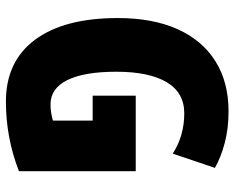

<svg xmlns="http://www.w3.org/2000/svg" viewBox="-90 -674 774 633"><g transform="rotate(90 296.5 -357.0)"><path d="M295 -418H544V-33Q434 10 314 10Q182 10 110.5 -86Q39 -182 39 -359Q39 -474 75.5 -555.5Q112 -637 181 -680.5Q250 -724 347 -724Q403 -724 450.5 -711.5Q498 -699 533 -679L486 -540Q427 -578 353 -578Q285 -578 250.5 -520Q216 -462 216 -354Q216 -248 243.5 -192.5Q271 -137 324 -137Q350 -137 377 -145V-276H295Z"/></g></svg>

Font: Noto Sans Thai Looped ExtraCondensed Black
Style: Regular
Weight: 900
Width: 2
Designer: Sasikarn Vongin, Ben Mitchell
Foundry: The Fontpad Ltd
Version: Version 1.001; ttfautohint (v1.8.4.7-5d5b)